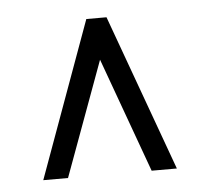

<svg xmlns="http://www.w3.org/2000/svg" viewBox="-35 -862 428 398"><g transform="rotate(-5 179.0 -662.5)"><path d="M40 -500 158 -825H200L318 -500H265.5L179 -738.5L91.5 -500Z"/></g></svg>

Font: Urbanist ExtraLight
Style: Regular
Weight: 200
Designer: Corey Hu
Foundry: Corey Hu
Version: Version 1.330; ttfautohint (v1.8.4.7-5d5b)